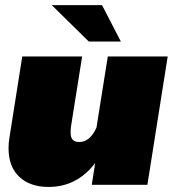

<svg xmlns="http://www.w3.org/2000/svg" viewBox="-20 -720 686 748"><path d="M450.8 -558.3H325.8L181.7 -700H377.5ZM633.3 -500 554.2 0H337.5L350.8 -85Q280 8.3 169.2 8.3Q96.7 8.3 55 -31.3Q13.3 -70.8 13.3 -142.5Q13.3 -164.2 16.7 -183.3L66.7 -500H300L257.5 -233.3Q255 -217.5 255 -205Q255 -184.2 263.3 -175.4Q271.7 -166.7 289.2 -166.7Q330 -166.7 355.8 -222.5L400 -500Z"/></svg>

Font: BoonTook
Style: Italic
Weight: 400
Italic angle: -9°
Designer: Sungsit Sawaiwan
Foundry: FontUni
Version: Version 3.0